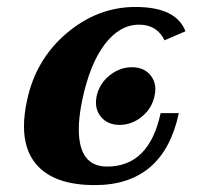

<svg xmlns="http://www.w3.org/2000/svg" viewBox="-20 -520 607 551"><path d="M323.2 -161.6Q288.6 -161.6 269.5 -185.1Q255.4 -202.1 255.4 -225.6Q255.4 -234.4 257.3 -244.1Q265.1 -279.8 294.4 -303.5Q323.7 -327.1 358.4 -327.1Q393.6 -327.1 412.1 -303.7Q425.8 -286.6 425.8 -264.2Q425.8 -254.4 423.3 -244.1Q416 -209 387.2 -185.3Q358.4 -161.6 323.2 -161.6ZM252 11.2Q132.8 11.2 82.5 -50.3Q48.8 -90.8 48.8 -157.7Q48.8 -191.4 57.6 -231.9Q82.5 -349.6 171.4 -424.8Q260.3 -500 368.7 -500Q485.8 -500 512.2 -430.2L452.1 -404.3Q430.7 -449.2 378.9 -449.2Q323.7 -449.2 280.8 -393.1Q237.8 -336.9 215.8 -231.9Q206.1 -185.1 206.1 -149.4Q206.1 -42 287.1 -42Q408.2 -42 440.9 -195.3H493.2Q449.2 11.2 252 11.2Z"/></svg>

Font: Munson
Style: Bold Italic
Weight: 700
Italic angle: -12°
Designer: Paul James MIller
Foundry: High-Logic / Made with FontCreator
Version: Version 2.10;May 5, 2019;FontCreator 11.5.0.2430 64-bit